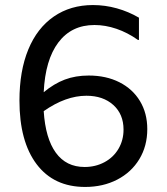

<svg xmlns="http://www.w3.org/2000/svg" viewBox="-20 -728 660 760"><path d="M563 -217Q563 -150 531.5 -98Q500 -46 444 -17Q388 12 317 12Q193 12 125 -78Q57 -168 57 -330Q57 -447 92 -532Q127 -617 193 -662.5Q259 -708 348 -708Q396 -708 442.5 -695Q489 -682 530 -658V-570H526Q485 -599 441 -614Q397 -629 354 -629Q263 -629 211 -560Q159 -491 153 -363Q194 -397 236.5 -413Q279 -429 331 -429Q400 -429 452.5 -402.5Q505 -376 534 -328Q563 -280 563 -217ZM469 -215Q469 -276 428.5 -312.5Q388 -349 322 -349Q240 -349 153 -288Q160 -180 201 -123.5Q242 -67 315 -67Q358 -67 393.5 -86Q429 -105 449 -139Q469 -173 469 -215Z"/></svg>

Font: AmikoRegular
Style: Regular
Weight: 400
Designer: Pablo Impallari, Rodrigo Fuenzalida, Andres Torresi
Foundry: Impallari Type
Version: Version 1.000; ttfautohint (v1.3)